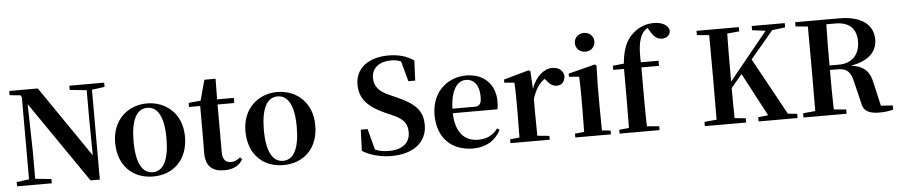

<svg xmlns="http://www.w3.org/2000/svg" viewBox="-46 -1149 6949 1487"><g transform="rotate(-5 3429.0 -405.5)"><path d="M609 4H681V-695L780 -708V-741H509V-708L640 -695V-450L643 -188L264 -741H42V-708L125 -700L135 -685V-46L38 -33V0H308V-33L183 -46V-261L175 -627Z M1095 16C1253 16 1367 -90 1367 -270C1367 -449 1243 -552 1095 -552C948 -552 824 -448 824 -270C824 -92 936 16 1095 16ZM1095 -17C1014 -17 967 -100 967 -268C967 -437 1014 -518 1095 -518C1176 -518 1223 -437 1223 -268C1223 -100 1176 -17 1095 -17Z M1649 16C1718 16 1764 -9 1793 -56L1778 -73C1751 -52 1733 -43 1706 -43C1665 -43 1640 -67 1640 -124V-496H1770V-536H1640L1642 -696H1555L1512 -537L1418 -528V-496H1505V-235C1505 -195 1504 -169 1504 -132C1504 -29 1553 16 1649 16Z M2108 16C2266 16 2380 -90 2380 -270C2380 -449 2256 -552 2108 -552C1961 -552 1837 -448 1837 -270C1837 -92 1949 16 2108 16ZM2108 -17C2027 -17 1980 -100 1980 -268C1980 -437 2027 -518 2108 -518C2189 -518 2236 -437 2236 -268C2236 -100 2189 -17 2108 -17Z M2947 19C3123 19 3225 -68 3225 -198C3225 -307 3173 -366 3022 -432L2972 -454C2899 -486 2857 -525 2857 -596C2857 -675 2919 -719 3008 -719C3038 -719 3061 -715 3085 -704L3128 -547H3181L3188 -703C3136 -739 3070 -759 2992 -759C2841 -759 2733 -686 2733 -555C2733 -441 2801 -375 2930 -318L2976 -298C3066 -259 3096 -223 3096 -154C3096 -70 3036 -22 2934 -22C2891 -22 2859 -27 2824 -42L2781 -205H2728L2722 -41C2778 -4 2865 19 2947 19Z M3583 16C3682 16 3757 -29 3799 -110L3781 -123C3746 -76 3699 -48 3628 -48C3528 -48 3453 -113 3449 -270H3796C3800 -288 3802 -306 3802 -331C3802 -455 3723 -552 3576 -552C3434 -552 3307 -449 3307 -269C3307 -84 3421 16 3583 16ZM3449 -305C3454 -452 3507 -518 3571 -518C3635 -518 3675 -468 3675 -380C3675 -326 3663 -305 3620 -305Z M3945 0H4179V-30L4086 -39L4084 -235V-323C4107 -398 4137 -443 4181 -473L4189 -464C4214 -432 4236 -412 4269 -412C4314 -412 4334 -442 4336 -485C4326 -534 4289 -552 4245 -552C4183 -552 4116 -498 4084 -403L4076 -542L4063 -550L3867 -495V-471L3945 -464C3948 -415 3949 -377 3949 -310V-235C3949 -180 3948 -95 3947 -37L3874 -30V0Z M4514 -655C4556 -655 4590 -685 4590 -729C4590 -770 4556 -801 4514 -801C4472 -801 4438 -770 4438 -729C4438 -685 4472 -655 4514 -655ZM4449 0H4655V-30L4588 -36C4587 -94 4586 -180 4586 -235V-388L4590 -542L4577 -550L4370 -497V-473L4449 -466C4451 -418 4452 -375 4452 -308V-235L4450 -37L4378 -30V0Z M4797 0H5033V-30L4938 -38C4936 -104 4935 -170 4935 -235V-496H5072V-536H4934C4930 -644 4938 -711 4970 -761C4979 -774 4993 -787 5009 -796L5026 -769C5052 -722 5080 -704 5114 -704C5155 -704 5178 -729 5179 -763C5167 -811 5116 -830 5060 -830C5002 -830 4946 -812 4895 -765C4846 -722 4813 -656 4802 -537L4716 -528V-496H4800V-235C4800 -169 4799 -103 4798 -37L4722 -30V0Z M5902 0H6106V-33L6034 -40L5791 -483L5969 -695L6071 -708V-741H5814V-708L5918 -695L5618 -326V-394C5618 -497 5618 -599 5620 -699L5714 -708V-741H5385V-708L5480 -699C5481 -597 5481 -496 5481 -394V-346C5481 -243 5481 -141 5480 -42L5385 -33V0H5706V-33L5620 -42C5618 -126 5618 -206 5618 -276L5703 -377L5881 -41L5803 -33V0Z M6152 -708 6247 -699C6248 -597 6248 -496 6248 -394V-346C6248 -243 6248 -141 6247 -42L6152 -33V0H6487V-33L6391 -42C6388 -142 6388 -244 6388 -349H6446C6527 -349 6552 -312 6569 -230L6605 -81C6615 -11 6658 13 6741 13C6787 13 6814 8 6849 0V-33L6757 -39L6718 -210C6699 -302 6666 -352 6553 -368C6701 -392 6758 -468 6758 -553C6758 -672 6664 -741 6494 -741H6152ZM6391 -704H6461C6570 -704 6624 -649 6624 -550C6624 -459 6573 -384 6461 -384H6388C6388 -501 6388 -603 6391 -704Z"/></g></svg>

Font: Noto Serif KR
Style: Bold
Weight: 700
Designer: Ryoko NISHIZUKA 西塚涼子 (kana & ideographs); Frank Grießhammer (Latin, Greek & Cyrillic); Wenlong ZHANG 张文龙 (bopomofo); San
Foundry: Adobe
Version: Version 2.001;hotconv 1.1.0;makeotfexe 2.6.0